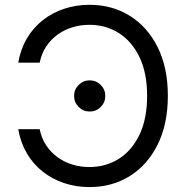

<svg xmlns="http://www.w3.org/2000/svg" viewBox="-20 -757 768 787"><path d="M346.7 -737.3Q439.9 -737.3 512.5 -691.9Q585 -646.5 626.5 -563Q668 -479.5 668 -364.3Q668 -249 626.5 -165Q585 -81.1 512.5 -35.6Q439.9 9.8 346.7 9.8Q292 9.8 243.4 -6.3Q194.8 -22.5 155.8 -53Q116.7 -83.5 90.6 -127.7Q64.5 -171.9 54.7 -227.5H142.6Q150.4 -189.5 169.7 -160.6Q189 -131.8 216.6 -112.1Q244.1 -92.3 277.3 -82.3Q310.5 -72.3 346.7 -72.3Q413.1 -72.3 466.6 -105.7Q520 -139.2 551.5 -204.3Q583 -269.5 583 -364.3Q583 -458.5 551.5 -523.4Q520 -588.4 466.6 -621.8Q413.1 -655.3 346.7 -655.3Q310.5 -655.3 277.3 -645.3Q244.1 -635.3 216.6 -615.5Q189 -595.7 169.7 -566.9Q150.4 -538.1 142.6 -500H54.7Q64.5 -556.2 90.6 -600.1Q116.7 -644 155.8 -674.6Q194.8 -705.1 243.4 -721.2Q292 -737.3 346.7 -737.3ZM347.7 -299.8Q321.3 -299.8 302.5 -318.6Q283.7 -337.4 283.7 -363.8Q283.7 -390.1 302.5 -408.9Q321.3 -427.7 347.7 -427.7Q374 -427.7 392.8 -408.9Q411.6 -390.1 411.6 -363.8Q411.6 -337.4 392.8 -318.6Q374 -299.8 347.7 -299.8Z"/></svg>

Font: GitLab Sans
Style: Regular
Weight: 400
Designer: Rasmus Andersson
Foundry: Modifications by GitLab B.V., manufactured by rsms
Version: Version 4.000;git-c8fb6b7